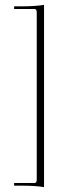

<svg xmlns="http://www.w3.org/2000/svg" viewBox="-20 -656 277 789"><path d="M161 113Q125 107 71 107H38V96H122Q131 96 131 82V-605Q131 -619 122 -619H38V-630H71Q125 -630 161 -636Z"/></svg>

Font: Arapey Thin-Display
Style: Regular
Weight: 100
Designer: Eduardo Rodriguez Tunni
Foundry: Eduardo Rodriguez Tunni
Version: Version 4.000